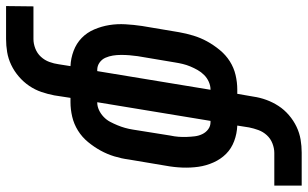

<svg xmlns="http://www.w3.org/2000/svg" viewBox="-258 -568 990 617"><g transform="rotate(90 236.5 -260.0)"><path d="M-52 215 -51 127H54Q69 127 84.5 121Q100 115 111 103Q122 91 127.5 76Q133 61 135 46L141 8Q116 7 92 -2Q68 -11 50.5 -28Q33 -45 23 -68.5Q13 -92 9 -117Q5 -142 6.5 -168.5Q8 -195 12 -222L32 -341Q36 -364 43 -387Q50 -410 61.5 -431Q73 -452 89 -471.5Q105 -491 125.5 -504Q146 -517 169.5 -522.5Q193 -528 216 -528H230L239 -580Q242 -601 249.5 -621.5Q257 -642 269 -660.5Q281 -679 298.5 -694Q316 -709 336 -718.5Q356 -728 377 -731.5Q398 -735 419 -735H525V-647H420Q405 -647 389.5 -641Q374 -635 363 -623Q352 -611 346.5 -596Q341 -581 338 -566L332 -528Q358 -527 382 -518Q406 -509 423 -492Q440 -475 450.5 -451.5Q461 -428 464.5 -403Q468 -378 467 -351.5Q466 -325 461 -298L441 -179Q438 -156 431 -133Q424 -110 412.5 -89Q401 -68 385 -48.5Q369 -29 348 -16Q327 -3 303.5 2.5Q280 8 257 8H243L235 60Q231 81 224 101.5Q217 122 204.5 140.5Q192 159 174.5 174Q157 189 137 198.5Q117 208 96 211.5Q75 215 54 215ZM153 -78H157L217 -442H216Q204 -442 191.5 -436.5Q179 -431 169.5 -421.5Q160 -412 153.5 -400.5Q147 -389 142 -377Q137 -365 134 -352.5Q131 -340 129 -327L109 -208Q107 -194 106 -181Q105 -168 105 -154.5Q105 -141 107 -128.5Q109 -116 114 -104.5Q119 -93 129.5 -85.5Q140 -78 153 -78ZM257 -78H258Q270 -78 282 -83.5Q294 -89 304 -98.5Q314 -108 320 -119.5Q326 -131 331 -143Q336 -155 339.5 -167.5Q343 -180 345 -193L364 -312Q367 -326 368 -339Q369 -352 368.5 -365.5Q368 -379 366.5 -391.5Q365 -404 359.5 -415.5Q354 -427 344 -434.5Q334 -442 321 -442H317Z"/></g></svg>

Font: Iosevka SS18 Semibold
Style: Italic
Weight: 600
Italic angle: -9°
Monospace: yes
Designer: Belleve Invis
Foundry: Belleve Invis
Version: Version 25.1.1; ttfautohint (v1.8.4)